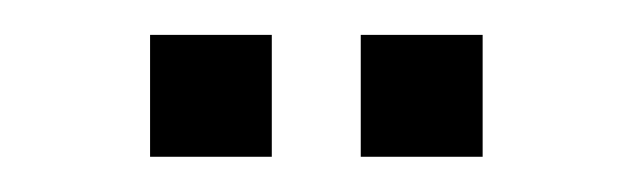

<svg xmlns="http://www.w3.org/2000/svg" viewBox="-20 -744 358 109"><path d="M184.8 -655V-724.2H254V-655ZM65.2 -655V-724.2H134.3V-655Z"/></svg>

Font: Big Shoulders Text SC Thin
Style: Regular
Weight: 100
Designer: Patric King
Foundry: XO Type Co
Version: Version 2.002